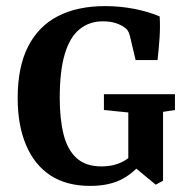

<svg xmlns="http://www.w3.org/2000/svg" viewBox="-20 -601 620 630"><path d="M276 9Q198 9 145.5 -25.5Q93 -60 65.5 -125Q38 -190 38 -279Q38 -382 72.5 -449Q107 -516 171 -548.5Q235 -581 325 -581Q373 -581 420 -572Q467 -563 504 -547Q506 -512 503.5 -476Q501 -440 497 -404H425L406 -484Q403 -495 399 -501Q395 -507 387 -512Q376 -520 358.5 -525.5Q341 -531 317 -531Q273 -531 241 -505Q209 -479 192.5 -423.5Q176 -368 176 -280Q176 -211 188.5 -160.5Q201 -110 231 -82.5Q261 -55 313 -55Q354 -55 384.5 -71.5Q415 -88 434 -119L453 -80Q429 -41 385.5 -16Q342 9 276 9ZM491 5 422 -52H401V-232L321 -240V-292H554V-240L515 -234V-8Z"/></svg>

Font: Yrsa SemiBold
Style: Regular
Weight: 600
Version: Version 2.004